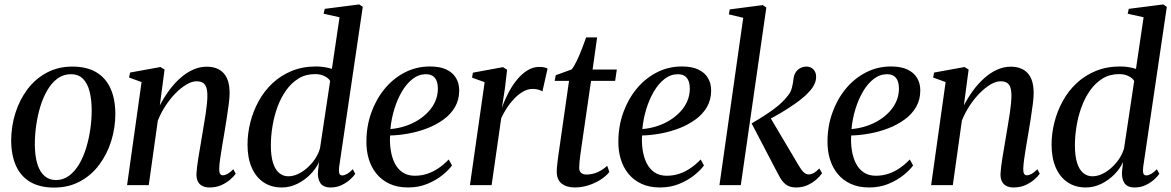

<svg xmlns="http://www.w3.org/2000/svg" viewBox="-20 -837 5295 868"><path d="M307 -536Q371.5 -536 414.5 -510.8Q457.5 -485.5 479.2 -438Q501 -390.5 501.5 -323Q501.5 -259.5 482.8 -199.5Q464 -139.5 428.5 -92Q393 -44.5 341.5 -16.8Q290 11 224.5 11Q160.5 11 117.2 -14.2Q74 -39.5 52.5 -87.2Q31 -135 30.5 -200.5Q30.5 -265.5 49.5 -325.8Q68.5 -386 104.2 -433.5Q140 -481 191.5 -508.5Q243 -536 307 -536ZM300 -501.5Q266.5 -501.5 240.2 -482.2Q214 -463 194.5 -430Q175 -397 162.5 -356Q150 -315 143.8 -271Q137.5 -227 137.5 -186Q137.5 -131.5 149 -95.2Q160.5 -59 181.8 -41Q203 -23 233 -23Q266 -23 292.2 -42.5Q318.5 -62 337.8 -94.8Q357 -127.5 369.5 -168.2Q382 -209 388.2 -252.5Q394.5 -296 394.5 -336.5Q394.5 -385.5 385.2 -422.5Q376 -459.5 355.5 -480.5Q335 -501.5 300 -501.5Z M702.5 -360.5Q721 -396 744.2 -427.8Q767.5 -459.5 794.8 -483.8Q822 -508 852.2 -521.8Q882.5 -535.5 914.5 -535.5Q964.5 -535.5 991.2 -506Q1018 -476.5 1018 -416.5Q1018 -396.5 1014.2 -366.8Q1010.5 -337 1005.2 -303.5Q1000 -270 994.5 -237.5Q989.5 -208 984.2 -177Q979 -146 975.2 -119Q971.5 -92 971 -74.5Q970.5 -58.5 974.8 -51.5Q979 -44.5 987 -44.5Q997 -44.5 1008.5 -50.8Q1020 -57 1035 -72L1045.5 -51.5Q1037 -39.5 1020.5 -25Q1004 -10.5 980.5 0Q957 10.5 926.5 10.5Q909 10.5 895.5 4Q882 -2.5 875 -15.8Q868 -29 868 -50Q868.5 -61.5 870.8 -81.2Q873 -101 877 -125.2Q881 -149.5 885.5 -175.5Q890 -201.5 894 -226.5Q898 -250.5 902.2 -275.5Q906.5 -300.5 910 -324Q913.5 -347.5 915.5 -368Q917.5 -388.5 917.5 -404.5Q917.5 -428 912.5 -442.2Q907.5 -456.5 896.8 -463Q886 -469.5 868 -469.5Q847.5 -469.5 823 -455Q798.5 -440.5 774 -415.8Q749.5 -391 728.5 -359Q707.5 -327 693.5 -292L652.5 0H554.5L620 -466L563.5 -486.5L568 -509L705.5 -534L724 -522.5Z M1513 -81Q1511 -63.5 1513.8 -53.8Q1516.5 -44 1527 -44Q1537 -44 1549 -50.8Q1561 -57.5 1575 -72L1586 -51Q1578 -39 1562 -24.8Q1546 -10.5 1524 0Q1502 10.5 1474.5 10.5Q1441.5 10.5 1428.2 -9.5Q1415 -29.5 1417.5 -62.5L1422.5 -105Q1409 -75 1383.2 -48.8Q1357.5 -22.5 1324 -6Q1290.5 10.5 1254 10.5Q1206 10.5 1171.2 -13Q1136.5 -36.5 1117.8 -79.8Q1099 -123 1099 -183Q1099 -233.5 1111.8 -284Q1124.5 -334.5 1149.5 -380Q1174.5 -425.5 1212 -460.8Q1249.5 -496 1298.8 -516.2Q1348 -536.5 1409.5 -536.5Q1428.5 -536.5 1447.2 -533.5Q1466 -530.5 1480.5 -525.5L1515 -759L1443 -775L1448 -797L1604 -817L1620 -806ZM1472.5 -471Q1465.5 -483.5 1447.2 -492.8Q1429 -502 1404.5 -502Q1362 -502 1329.5 -482Q1297 -462 1273.2 -428.2Q1249.5 -394.5 1234.2 -352.8Q1219 -311 1211.8 -266.2Q1204.5 -221.5 1204.5 -179.5Q1204.5 -132 1214.2 -101Q1224 -70 1242 -55Q1260 -40 1283.5 -40Q1312 -40 1341 -57.5Q1370 -75 1393.2 -103.5Q1416.5 -132 1426.5 -165.5Z M2023.5 -89Q2008.5 -68 1979.5 -44.8Q1950.5 -21.5 1911.2 -5.5Q1872 10.5 1825 10.5Q1776.5 10.5 1740.8 -6.2Q1705 -23 1681.8 -51.8Q1658.5 -80.5 1647.2 -118Q1636 -155.5 1636.5 -197.5Q1636.5 -265.5 1658.2 -326.8Q1680 -388 1718.5 -435Q1757 -482 1809.5 -509.2Q1862 -536.5 1924 -536.5Q1968.5 -536.5 1997.8 -522.8Q2027 -509 2041.5 -484.5Q2056 -460 2056 -428Q2056 -386 2037 -353.2Q2018 -320.5 1985.2 -296.8Q1952.5 -273 1912 -257.2Q1871.5 -241.5 1827.8 -233.5Q1784 -225.5 1743.5 -224.5Q1741.5 -190.5 1746.5 -158Q1751.5 -125.5 1764.5 -99.2Q1777.5 -73 1800 -57.8Q1822.5 -42.5 1855 -42.5Q1885 -42.5 1912 -51.5Q1939 -60.5 1963.2 -77.2Q1987.5 -94 2008.5 -116ZM1906 -501.5Q1873 -501.5 1845.5 -480.2Q1818 -459 1797 -423.2Q1776 -387.5 1762.5 -343.2Q1749 -299 1745 -253.5Q1780 -256.5 1812 -267Q1844 -277.5 1871 -294.5Q1898 -311.5 1918 -333.5Q1938 -355.5 1948.8 -381.5Q1959.5 -407.5 1959.5 -436.5Q1959.5 -468.5 1946 -485Q1932.5 -501.5 1906 -501.5Z M2104.5 0 2171 -465.5 2114 -486 2118 -508.5 2254 -533.5 2272.5 -521.5 2262.5 -436.5 2249 -349Q2260 -381.5 2276.8 -414.2Q2293.5 -447 2315.2 -474.2Q2337 -501.5 2363 -518Q2389 -534.5 2417.5 -534.5Q2431.5 -534.5 2441 -532.2Q2450.5 -530 2455.5 -527L2432 -423Q2428 -427.5 2415.5 -431.2Q2403 -435 2388 -435Q2366 -435 2345 -423Q2324 -411 2305 -391.2Q2286 -371.5 2271 -348.2Q2256 -325 2246 -303L2202.5 0Z M2609 -175.5Q2605.5 -151 2603.2 -134Q2601 -117 2599.8 -104Q2598.5 -91 2598.5 -79Q2598.5 -63 2607.2 -55.5Q2616 -48 2631 -48Q2658.5 -48 2682.8 -59.2Q2707 -70.5 2725 -87.5L2735 -59.5Q2718 -38.5 2692 -22.8Q2666 -7 2636.8 1.8Q2607.5 10.5 2578.5 10.5Q2541.5 10.5 2518.8 -7.5Q2496 -25.5 2497 -65Q2497 -72 2498 -82.8Q2499 -93.5 2500.8 -108Q2502.5 -122.5 2505 -140.2Q2507.5 -158 2510.5 -178L2552.5 -471.5H2487.5L2492.5 -497L2564 -523Q2574.5 -535 2587.2 -561.5Q2600 -588 2611.2 -617.5Q2622.5 -647 2630 -668H2679.5L2659 -522.5H2768.5L2761 -471.5H2652Z M3162.5 -89Q3147.5 -68 3118.5 -44.8Q3089.5 -21.5 3050.2 -5.5Q3011 10.5 2964 10.5Q2915.5 10.5 2879.8 -6.2Q2844 -23 2820.8 -51.8Q2797.5 -80.5 2786.2 -118Q2775 -155.5 2775.5 -197.5Q2775.5 -265.5 2797.2 -326.8Q2819 -388 2857.5 -435Q2896 -482 2948.5 -509.2Q3001 -536.5 3063 -536.5Q3107.5 -536.5 3136.8 -522.8Q3166 -509 3180.5 -484.5Q3195 -460 3195 -428Q3195 -386 3176 -353.2Q3157 -320.5 3124.2 -296.8Q3091.5 -273 3051 -257.2Q3010.5 -241.5 2966.8 -233.5Q2923 -225.5 2882.5 -224.5Q2880.5 -190.5 2885.5 -158Q2890.5 -125.5 2903.5 -99.2Q2916.5 -73 2939 -57.8Q2961.5 -42.5 2994 -42.5Q3024 -42.5 3051 -51.5Q3078 -60.5 3102.2 -77.2Q3126.5 -94 3147.5 -116ZM3045 -501.5Q3012 -501.5 2984.5 -480.2Q2957 -459 2936 -423.2Q2915 -387.5 2901.5 -343.2Q2888 -299 2884 -253.5Q2919 -256.5 2951 -267Q2983 -277.5 3010 -294.5Q3037 -311.5 3057 -333.5Q3077 -355.5 3087.8 -381.5Q3098.5 -407.5 3098.5 -436.5Q3098.5 -468.5 3085 -485Q3071.5 -501.5 3045 -501.5Z M3232.5 0 3340 -756.5 3275 -772 3279 -794.5 3428.5 -814 3444.5 -803 3329 0ZM3579 10.5Q3560.5 10.5 3546 4.5Q3531.5 -1.5 3519.2 -16Q3507 -30.5 3494.5 -56L3378 -279Q3413.5 -300 3442 -318.5Q3470.5 -337 3494 -356Q3517.5 -375 3536.5 -398Q3555 -418.5 3560.2 -440.8Q3565.5 -463 3567 -478.5Q3569 -498.5 3577.8 -511Q3586.5 -523.5 3599.2 -529.8Q3612 -536 3625 -536Q3646 -536 3657.8 -522.8Q3669.5 -509.5 3669.5 -491Q3670 -473 3661.2 -455Q3652.5 -437 3637 -421.5Q3621.5 -403.5 3596 -384Q3570.5 -364.5 3541 -345.8Q3511.5 -327 3483 -311.2Q3454.5 -295.5 3433 -284.5L3457 -314.5L3589.5 -91Q3602.5 -68.5 3613.2 -58.5Q3624 -48.5 3635 -48.5Q3647 -48.5 3658.5 -54.8Q3670 -61 3684 -75.5L3696.5 -54Q3687.5 -40.5 3670.5 -25.5Q3653.5 -10.5 3630.5 0Q3607.5 10.5 3579 10.5Z M4108 -89Q4093 -68 4064 -44.8Q4035 -21.5 3995.8 -5.5Q3956.5 10.5 3909.5 10.5Q3861 10.5 3825.2 -6.2Q3789.5 -23 3766.2 -51.8Q3743 -80.5 3731.8 -118Q3720.5 -155.5 3721 -197.5Q3721 -265.5 3742.8 -326.8Q3764.5 -388 3803 -435Q3841.5 -482 3894 -509.2Q3946.5 -536.5 4008.5 -536.5Q4053 -536.5 4082.2 -522.8Q4111.5 -509 4126 -484.5Q4140.5 -460 4140.5 -428Q4140.5 -386 4121.5 -353.2Q4102.5 -320.5 4069.8 -296.8Q4037 -273 3996.5 -257.2Q3956 -241.5 3912.2 -233.5Q3868.5 -225.5 3828 -224.5Q3826 -190.5 3831 -158Q3836 -125.5 3849 -99.2Q3862 -73 3884.5 -57.8Q3907 -42.5 3939.5 -42.5Q3969.5 -42.5 3996.5 -51.5Q4023.5 -60.5 4047.8 -77.2Q4072 -94 4093 -116ZM3990.5 -501.5Q3957.5 -501.5 3930 -480.2Q3902.5 -459 3881.5 -423.2Q3860.5 -387.5 3847 -343.2Q3833.5 -299 3829.5 -253.5Q3864.5 -256.5 3896.5 -267Q3928.5 -277.5 3955.5 -294.5Q3982.5 -311.5 4002.5 -333.5Q4022.5 -355.5 4033.2 -381.5Q4044 -407.5 4044 -436.5Q4044 -468.5 4030.5 -485Q4017 -501.5 3990.5 -501.5Z M4337.5 -360.5Q4356 -396 4379.2 -427.8Q4402.5 -459.5 4429.8 -483.8Q4457 -508 4487.2 -521.8Q4517.5 -535.5 4549.5 -535.5Q4599.5 -535.5 4626.2 -506Q4653 -476.5 4653 -416.5Q4653 -396.5 4649.2 -366.8Q4645.5 -337 4640.2 -303.5Q4635 -270 4629.5 -237.5Q4624.5 -208 4619.2 -177Q4614 -146 4610.2 -119Q4606.5 -92 4606 -74.5Q4605.5 -58.5 4609.8 -51.5Q4614 -44.5 4622 -44.5Q4632 -44.5 4643.5 -50.8Q4655 -57 4670 -72L4680.5 -51.5Q4672 -39.5 4655.5 -25Q4639 -10.5 4615.5 0Q4592 10.5 4561.5 10.5Q4544 10.5 4530.5 4Q4517 -2.5 4510 -15.8Q4503 -29 4503 -50Q4503.5 -61.5 4505.8 -81.2Q4508 -101 4512 -125.2Q4516 -149.5 4520.5 -175.5Q4525 -201.5 4529 -226.5Q4533 -250.5 4537.2 -275.5Q4541.5 -300.5 4545 -324Q4548.5 -347.5 4550.5 -368Q4552.5 -388.5 4552.5 -404.5Q4552.5 -428 4547.5 -442.2Q4542.5 -456.5 4531.8 -463Q4521 -469.5 4503 -469.5Q4482.5 -469.5 4458 -455Q4433.5 -440.5 4409 -415.8Q4384.5 -391 4363.5 -359Q4342.5 -327 4328.5 -292L4287.5 0H4189.5L4255 -466L4198.5 -486.5L4203 -509L4340.5 -534L4359 -522.5Z M5148 -81Q5146 -63.5 5148.8 -53.8Q5151.5 -44 5162 -44Q5172 -44 5184 -50.8Q5196 -57.5 5210 -72L5221 -51Q5213 -39 5197 -24.8Q5181 -10.5 5159 0Q5137 10.5 5109.5 10.5Q5076.5 10.5 5063.2 -9.5Q5050 -29.5 5052.5 -62.5L5057.5 -105Q5044 -75 5018.2 -48.8Q4992.5 -22.5 4959 -6Q4925.5 10.5 4889 10.5Q4841 10.5 4806.2 -13Q4771.5 -36.5 4752.8 -79.8Q4734 -123 4734 -183Q4734 -233.5 4746.8 -284Q4759.5 -334.5 4784.5 -380Q4809.5 -425.5 4847 -460.8Q4884.5 -496 4933.8 -516.2Q4983 -536.5 5044.5 -536.5Q5063.5 -536.5 5082.2 -533.5Q5101 -530.5 5115.5 -525.5L5150 -759L5078 -775L5083 -797L5239 -817L5255 -806ZM5107.5 -471Q5100.5 -483.5 5082.2 -492.8Q5064 -502 5039.5 -502Q4997 -502 4964.5 -482Q4932 -462 4908.2 -428.2Q4884.5 -394.5 4869.2 -352.8Q4854 -311 4846.8 -266.2Q4839.5 -221.5 4839.5 -179.5Q4839.5 -132 4849.2 -101Q4859 -70 4877 -55Q4895 -40 4918.5 -40Q4947 -40 4976 -57.5Q5005 -75 5028.2 -103.5Q5051.5 -132 5061.5 -165.5Z"/></svg>

Font: Merriweather 96pt
Style: Italic
Weight: 400
Italic angle: -7.8°
Version: Version 2.101